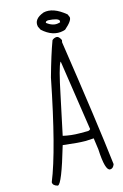

<svg xmlns="http://www.w3.org/2000/svg" viewBox="-161 -1155 801 1254"><g transform="rotate(-15 239.5 -528.5)"><path d="M309.6 -908.2Q324.2 -908.2 337.9 -879.9L335 -865.2Q419.9 -303.7 454.1 -9.8Q444.3 17.6 423.8 17.6Q389.6 17.6 382.8 -128.9L372.1 -206.1L318.4 -203.1Q267.6 -203.1 165 -215.8Q92.8 31.2 66.4 31.2H64.5Q33.2 22.5 33.2 0Q112.3 -193.4 205.1 -662.1Q245.1 -806.6 278.3 -895.5Q292 -908.2 309.6 -908.2ZM180.7 -274.4Q234.4 -261.7 293.9 -261.7H346.7Q357.4 -261.7 365.2 -270.5L293.9 -745.1H292Q272.5 -714.8 235.4 -532.2ZM425.8 -1011.7Q430.7 -987.3 375 -939.5L361.3 -935.5Q289.1 -918.9 220.7 -981.4L209 -1004.9Q196.3 -1058.6 268.6 -1085Q335 -1100.6 417 -1032.2ZM282.2 -1028.3 269.5 -1024.4 265.6 -1017.6 266.6 -1014.6Q307.6 -983.4 344.7 -992.2L356.4 -995.1L357.4 -1004.9Q352.5 -1024.4 282.2 -1028.3Z"/></g></svg>

Font: Sue Ellen Francisco
Style: Regular
Weight: 400
Designer: Kimberly Geswein
Foundry: Kimberly Geswein
Version: Version 1.002 2007